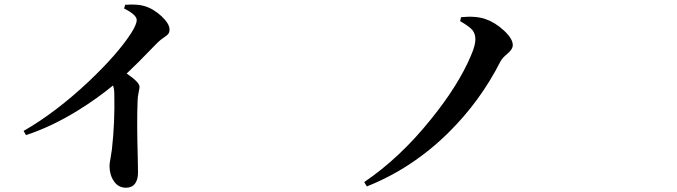

<svg xmlns="http://www.w3.org/2000/svg" viewBox="-20 -794 3040 862"><path d="M545.9 48.8Q509.8 48.8 490.2 17.6Q471.7 -9.8 471.7 -49.8Q471.7 -60.5 476.6 -85.9Q480.5 -109.4 482.4 -123Q496.1 -244.1 493.2 -372.1Q493.2 -394.5 487.3 -410.2Q416 -351.6 331.1 -298.8Q210.9 -224.6 96.7 -187.5L85.9 -206.1Q230.5 -289.1 377.9 -427.7Q507.8 -550.8 568.4 -644.5Q593.8 -684.6 593.8 -704.1Q593.8 -727.5 537.1 -755.9L542 -772.5Q598.6 -776.4 628.9 -766.6Q668.9 -754.9 705.1 -721.2Q741.2 -687.5 741.2 -661.1Q741.2 -648.4 734.4 -640.6Q730.5 -635.7 717.8 -627Q700.2 -615.2 690.4 -605.5Q684.6 -599.6 671.9 -586.9Q597.7 -509.8 548.8 -463.9Q606.4 -424.8 606.4 -404.3Q606.4 -396.5 602.5 -379.9Q597.7 -356.4 597.7 -340.8Q593.8 -247.1 598.6 -81.1Q599.6 -33.2 599.6 -19.5Q599.6 12.7 585.9 30.8Q572.3 48.8 545.9 48.8Z M1627 43 1615.2 23.4Q1775.4 -85 1915 -258.8Q2038.1 -411.1 2093.8 -543Q2114.3 -589.8 2114.3 -617.2Q2114.3 -641.6 2101.6 -658.2Q2087.9 -674.8 2045.9 -699.2L2049.8 -716.8Q2115.2 -723.6 2159.2 -708.5Q2203.1 -693.4 2242.2 -657.2Q2282.2 -620.1 2282.2 -591.8Q2282.2 -572.3 2256.8 -551.8Q2234.4 -533.2 2226.6 -517.6Q2135.7 -338.9 1994.1 -199.2Q1831.1 -38.1 1627 43Z"/></svg>

Font: Bpmf GenYo Min B
Style: B
Weight: 700
Foundry: But Ko
Version: Version 1.320